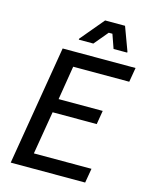

<svg xmlns="http://www.w3.org/2000/svg" viewBox="-125 -930 789 1009"><g transform="rotate(15 269.0 -425.0)"><path d="M33.3 0 141.7 -650H538.3L525 -571.7H220L190 -387.5H430L417.5 -312.5H177.5L138.3 -78.3H451.7L438.3 0ZM211.7 -716.7V-721.7L319.2 -850H427.5L475 -721.7V-716.7H400.8L374.2 -792.5H354.2L290.8 -716.7Z"/></g></svg>

Font: Familjen Grotesk
Style: Italic
Weight: 400
Italic angle: -9.46201°
Designer: Anders Wikstroem, Jonas Baeckman, Matilda Gysing, Kristian Moeller
Foundry: Familjen STHLM AB
Version: Version 2.000